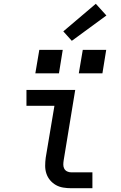

<svg xmlns="http://www.w3.org/2000/svg" viewBox="-20 -996 640 1016"><path d="M357 0Q335 0 314 -3.5Q293 -7 275.5 -17Q258 -27 245 -42.5Q232 -58 225.5 -77.5Q219 -97 219 -118.5Q219 -140 222 -162L268 -436H120V-520H378L317 -148Q315 -136 315 -124.5Q315 -113 320 -103.5Q325 -94 335 -89Q345 -84 357 -84H469V0ZM397 -608 418 -732H542L522 -608ZM167 -608 188 -732H312L292 -608ZM360 -780 315 -830 487 -976 543 -914Z"/></svg>

Font: Iosevka SS04 Medium Extended
Style: Italic
Weight: 500
Width: 7
Italic angle: -9°
Monospace: yes
Designer: Belleve Invis
Foundry: Belleve Invis
Version: Version 19.0.0; ttfautohint (v1.8.4)